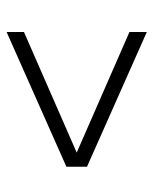

<svg xmlns="http://www.w3.org/2000/svg" viewBox="40 -546 476 597"><g transform="rotate(90 278.5 -248.0)"><path d="M80 -30V-84L455 -248L80 -412V-466L499 -280V-216Z"/></g></svg>

Font: Archivo SemiCondensed Thin
Style: Regular
Weight: 250
Width: 4
Designer: Hector Gatti
Foundry: Omnibus-Type
Version: Version 2.001